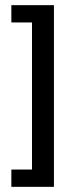

<svg xmlns="http://www.w3.org/2000/svg" viewBox="-20 -613 299 744"><path d="M189 -593V111H24V44H104V-526H24V-593Z"/></svg>

Font: Mukta Malar Medium
Style: Regular
Weight: 500
Designer: Aadarsh Rajan, Girish Dalvi, Yashodeep Gholap
Foundry: Ek Type
Version: Version 2.538;PS 1.000;hotconv 16.6.51;makeotf.lib2.5.65220;